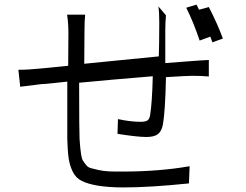

<svg xmlns="http://www.w3.org/2000/svg" viewBox="-20 -777 1077 840"><path d="M901.4 -617.2C890.6 -649.4 870.1 -696.3 839.8 -756.8L794.9 -743.2C816.4 -700.2 835.9 -652.3 853.5 -599.6ZM672.9 -749C675.8 -730.5 676.8 -706.1 676.8 -676.8C676.8 -612.3 675.8 -563.5 674.8 -530.3C632.8 -526.4 573.2 -520.5 496.1 -512.7C418.9 -504.9 370.1 -500 348.6 -498L349.6 -637.7C349.6 -668.9 350.6 -694.3 352.5 -712.9H273.4C277.3 -688.5 279.3 -662.1 279.3 -632.8L278.3 -489.3C220.7 -483.4 181.6 -479.5 160.2 -477.5C123 -473.6 89.8 -471.7 60.5 -471.7L68.4 -397.5C90.8 -400.4 122.1 -404.3 163.1 -409.2C169.9 -409.2 185.5 -410.2 210.9 -413.1L274.4 -419.9C274.4 -281.2 274.4 -197.3 274.4 -168C275.4 -132.8 277.3 -105.5 280.3 -85C283.2 -64.5 289.1 -44.9 297.9 -26.4C306.6 -7.8 320.3 5.9 337.9 14.6C355.5 23.4 378.9 30.3 408.2 35.2C437.5 40 474.6 43 519.5 43C597.7 43 693.4 37.1 806.6 25.4L809.6 -49.8C720.7 -34.2 622.1 -26.4 513.7 -26.4C491.2 -26.4 471.7 -26.4 455.1 -27.3C438.5 -28.3 423.8 -30.3 411.1 -33.2C398.4 -36.1 387.7 -39.1 378.9 -41C370.1 -43 362.3 -47.9 356.4 -55.7C350.6 -63.5 345.7 -69.3 342.8 -74.2C339.8 -79.1 336.9 -87.9 335 -100.6C333 -113.3 332 -123 331.1 -130.9C330.1 -138.7 329.1 -151.4 328.1 -168.9C327.1 -181.6 326.2 -263.7 326.2 -415C418.9 -423.8 526.4 -433.6 648.4 -443.4C646.5 -365.2 642.6 -308.6 636.7 -273.4C634.8 -261.7 630.9 -253.9 625 -250C619.1 -246.1 609.4 -244.1 595.7 -244.1C566.4 -244.1 533.2 -248 496.1 -255.9L494.1 -191.4C550.8 -182.6 592.8 -177.7 620.1 -177.7C642.6 -177.7 659.2 -181.6 669.9 -189.5C680.7 -197.3 688.5 -210.9 692.4 -230.5C699.2 -267.6 704.1 -336.9 706.1 -439.5C768.6 -443.4 806.6 -445.3 820.3 -445.3C849.6 -445.3 874 -444.3 893.6 -442.4V-514.6C886.7 -514.6 875 -513.7 858.4 -512.7C841.8 -511.7 828.1 -510.7 818.4 -509.8C763.7 -505.9 725.6 -502.9 703.1 -501C703.1 -515.6 703.1 -539.1 703.1 -571.3C703.1 -603.5 703.1 -627 703.1 -641.6C703.1 -667 704.1 -689.5 706.1 -710ZM850.6 -734.4C867.2 -704.1 886.7 -656.2 909.2 -591.8L955.1 -608.4C938.5 -653.3 918 -699.2 893.6 -746.1Z"/></svg>

Font: Gen Shin Gothic P Normal
Style: Regular
Weight: 300
Designer: [Source Han Sans]
Ryoko NISHIZUKA  (kana & ideographs); Paul D. Hunt (Latin, Greek & Cyrillic); Wenlong ZHANG  (bopomofo
Version: Version 1.002.20150607